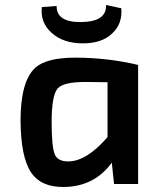

<svg xmlns="http://www.w3.org/2000/svg" viewBox="-20 -734 621 766"><path d="M464 -701Q469 -639 428 -601Q387 -561 311 -561Q232 -561 186 -603Q140 -644 147 -706L206 -710Q205 -646 300 -646Q406 -646 403 -714ZM435 0 426 -85Q356 11 234 12Q144 13 104 -46Q63 -107 62 -253Q62 -410 121 -464Q166 -504 280 -504Q408 -504 531 -475V0ZM320 -407Q233 -407 210 -381Q186 -353 186 -247Q186 -147 199 -117Q211 -90 252 -90Q325 -90 409 -187V-406Z"/></svg>

Font: Taylor Sans Upright Semi Bold
Style: Regular
Weight: 600
Italic angle: -8°
Designer: Natanael Gama
Version: Version 1.001 September 8, 2015